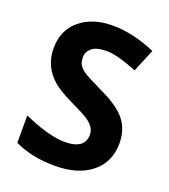

<svg xmlns="http://www.w3.org/2000/svg" viewBox="-135 -822 820 929"><g transform="rotate(20 275.5 -357.0)"><path d="M225.1 -578.1Q202.1 -558.6 202.1 -532.2Q202.1 -505.9 211.4 -491.2Q220.7 -476.6 241.2 -461.9Q261.7 -448.2 349.1 -406.2Q437 -364.3 474.1 -316.4Q511.2 -268.6 511.2 -198.2Q510.7 -101.6 441.4 -45.9Q372.1 9.8 252.9 9.8Q133.8 9.8 45.9 -33.2V-173.8Q177.2 -115.2 259.8 -115.2Q362.8 -115.2 362.8 -190.9Q362.3 -229 316.4 -259.8Q293.9 -274.4 226.6 -306.6Q159.2 -338.9 126 -367.2Q54.2 -429.2 54.2 -522.5Q53.7 -615.7 118.2 -669.9Q182.6 -724.1 287.1 -724.1Q391.6 -724.1 507.8 -673.8L459 -556.2Q356.4 -598.1 302.2 -598.1Q248 -598.1 225.1 -578.1Z"/></g></svg>

Font: NotoSans-Bold
Style: Bold
Weight: 700
Designer: Monotype Design team
Foundry: Monotype Imaging Inc.
Version: Version 1.04